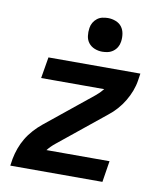

<svg xmlns="http://www.w3.org/2000/svg" viewBox="-85 -829 769 899"><g transform="rotate(10 300.0 -380.0)"><path d="M25 0 30 -33Q35 -59 44 -84Q53 -109 67 -132.5Q81 -156 100 -177Q119 -198 140 -215L360 -393Q370 -401 379 -410Q388 -419 396 -429H96L113 -530H550L545 -497Q541 -471 531.5 -446Q522 -421 508 -397.5Q494 -374 475.5 -353Q457 -332 435 -315L215 -137Q205 -129 196 -120Q187 -111 179 -101H479L463 0ZM356 -600Q337 -600 319.5 -607Q302 -614 291 -628Q280 -642 277.5 -661Q275 -680 278 -699Q280 -713 287 -725Q294 -737 305 -745.5Q316 -754 329.5 -757Q343 -760 356 -760Q375 -760 393 -753Q411 -746 421.5 -732Q432 -718 435 -699Q438 -680 435 -661Q433 -647 426 -635Q419 -623 407.5 -614.5Q396 -606 382.5 -603Q369 -600 356 -600Z"/></g></svg>

Font: Iosevka Curly Extended Oblique
Style: Bold
Weight: 700
Width: 7
Italic angle: -9°
Monospace: yes
Designer: Belleve Invis
Foundry: Belleve Invis
Version: Version 11.1.0; ttfautohint (v1.8.3)